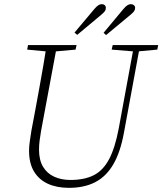

<svg xmlns="http://www.w3.org/2000/svg" viewBox="-20 -891 782 925"><path d="M217 -642 111 -652 115 -674H349L344 -652L233 -642ZM312 14Q254 14 211 -5.5Q168 -25 144 -64.5Q120 -104 120 -165Q120 -186 123.5 -209.5Q127 -233 131 -260L148 -350Q160 -413 169.5 -467Q179 -521 188 -571.5Q197 -622 205 -674H255L178 -261Q174 -237 171 -215Q168 -193 168 -170Q168 -120 187.5 -87.5Q207 -55 241.5 -39.5Q276 -24 319 -24Q386 -24 431 -46.5Q476 -69 505 -123Q534 -177 552 -272L626 -674H655L577 -251Q560 -158 526 -99.5Q492 -41 439 -13.5Q386 14 312 14ZM628 -643 518 -652 523 -674H742L738 -652L641 -643ZM339 -734 434 -847Q445 -860 453.5 -865.5Q462 -871 470 -871Q479 -871 484.5 -866Q490 -861 490 -853Q490 -844 485 -837Q480 -830 468 -820L352 -723ZM479 -733 574 -847Q585 -860 593.5 -865.5Q602 -871 610 -871Q619 -871 625 -866Q631 -861 631 -853Q631 -844 626 -837Q621 -830 609 -820L491 -722Z"/></svg>

Font: Source Serif 4 36pt Light
Style: Italic
Weight: 300
Italic angle: -12°
Designer: Frank Grießhammer
Foundry: Adobe Systems Incorporated
Version: Version 4.004;hotconv 1.0.116;makeotfexe 2.5.65601